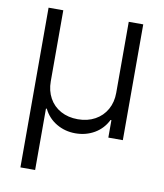

<svg xmlns="http://www.w3.org/2000/svg" viewBox="-82 -597 739 866"><g transform="rotate(10 287.0 -164.5)"><path d="M70.3 -530.3H137.7V-205.1Q137.7 -162.1 156.2 -128.4Q174.8 -94.7 208.7 -76.2Q242.7 -57.6 287.1 -57.6Q331.5 -57.6 365.7 -76.4Q399.9 -95.2 418.7 -128.7Q437.5 -162.1 437.5 -205.1V-530.3H503.9V0H437.5V-80.1H433.6Q413.1 -38.6 374.3 -15.9Q335.4 6.8 287.1 6.8Q239.7 6.8 200.7 -16.1Q161.6 -39.1 141.6 -80.1H137.7V201.2H70.3Z"/></g></svg>

Font: Pretendard Light
Style: Regular
Weight: 300
Designer: Base glyphs from Inter by Rasmus Andersson; Hangeul glyphs from Noto Sans CJK(Source Han Sans) by Jang Soo-young and Kan
Foundry: Kil Hyung-jin
Version: Version 1.309